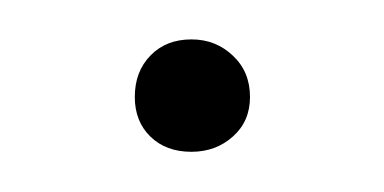

<svg xmlns="http://www.w3.org/2000/svg" viewBox="-20 -71 192 96"><path d="M47.4 -22.5Q47.4 -35.2 55.2 -43.2Q63 -51.3 75.7 -51.3Q87.9 -51.3 96.4 -43.2Q105 -35.2 105 -22.5Q105 -10.3 96.4 -2.7Q87.9 4.9 75.7 4.9Q63 4.9 55.2 -2.7Q47.4 -10.3 47.4 -22.5Z"/></svg>

Font: Gruppo
Style: Regular
Weight: 400
Foundry: Vernon Adams
Version: Version 1.000